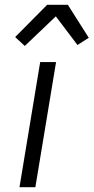

<svg xmlns="http://www.w3.org/2000/svg" viewBox="-20 -778 389 798"><path d="M61 0 147 -520H213L127 0ZM83 -587 43 -624 176 -758H262L349 -621L302 -591L212 -710Z"/></svg>

Font: Iosevka Aile Light
Style: Italic
Weight: 300
Italic angle: -9°
Designer: Belleve Invis
Foundry: Belleve Invis
Version: Version 31.1.0; ttfautohint (v1.8.4)